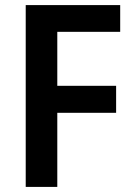

<svg xmlns="http://www.w3.org/2000/svg" viewBox="-20 -734 521 754"><path d="M205 0H81V-714H452V-609H205V-397H436V-291H205Z"/></svg>

Font: Noto Sans Hebrew SemiCondensed SemiBold
Style: Regular
Weight: 600
Width: 4
Designer: Monotype Design Team
Foundry: Monotype Imaging Inc.
Version: Version 2.004; ttfautohint (v1.8.4.7-5d5b)